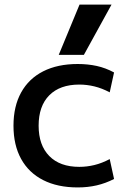

<svg xmlns="http://www.w3.org/2000/svg" viewBox="-20 -810 581 840"><path d="M320 10Q232 10 169 -22Q106 -54 72.5 -114.5Q39 -175 39 -260Q39 -345 72.5 -405.5Q106 -466 169 -498Q232 -530 320 -530Q364 -530 403 -521.5Q442 -513 479 -493L460 -406Q426 -424 393 -432Q360 -440 327 -440Q242 -440 195.5 -393Q149 -346 149 -260Q149 -175 195.5 -127.5Q242 -80 327 -80Q360 -80 393 -88Q426 -96 460 -114L479 -27Q442 -8 403 1Q364 10 320 10ZM347 -570H237L328 -790H468Z"/></svg>

Font: M PLUS 2 Medium
Style: Regular
Weight: 500
Designer: Coji Morishita
Foundry: UNDERFOREST DESIGN
Version: Version 1.001